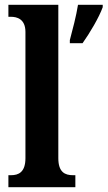

<svg xmlns="http://www.w3.org/2000/svg" viewBox="-20 -780 448 800"><path d="M15 0H294V-50H284C251 -50 223 -62 223 -121V-760H15V-710H26C49 -710 86 -702 86 -647V-121C86 -62 57 -50 26 -50H15ZM271 -613V-600H324C354 -642 393 -708 408 -750V-760H305C298 -715 282 -654 271 -613Z"/></svg>

Font: Noto Serif Tamil Condensed
Style: Bold
Weight: 700
Width: 3
Designer: Indian Type Foundry, Tom Grace, and the Monotype Design Team
Foundry: Monotype Imaging Inc.
Version: Version 2.004